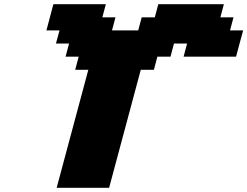

<svg xmlns="http://www.w3.org/2000/svg" viewBox="-20 -895 1179 915"><path d="M250 0H500L650.9 -562.5H713.4L730 -625H792.5L809.1 -687.5H871.6L855 -625H1105Q1110.4 -645.5 1121.6 -687.3Q1132.8 -729 1138.7 -750H1076.2L1092.8 -812.5H1030.3L1046.9 -875H734.4L717.8 -812.5H655.3L638.7 -750H513.7L530.3 -812.5H467.8L484.4 -875H234.4Q229 -854 217.8 -812.5Q206.5 -771 201.2 -750H263.7L246.6 -687.5H309.1L292.5 -625H355L338.4 -562.5H400.9Z"/></svg>

Font: Faithful 32x
Style: BoldOblique
Weight: 400
Foundry: Faithful Resource Pack
Version: Version 1.0; January 27, 2023